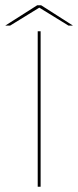

<svg xmlns="http://www.w3.org/2000/svg" viewBox="-62 -708 296 728"><path d="M81 0H92V-589.5H81ZM-42 -611H-23.5L87 -679L197.5 -611H214.5L94 -688H79Z"/></svg>

Font: Anybody Expanded Thin
Style: Regular
Weight: 250
Width: 7
Version: Version 1.113;gftools[0.9.25]